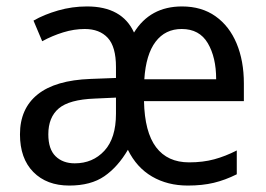

<svg xmlns="http://www.w3.org/2000/svg" viewBox="-20 -566 825 596"><path d="M545 -546Q606 -546 649 -515.5Q692 -485 714.5 -431Q737 -377 737 -307V-252H427Q429 -156 464.5 -109Q500 -62 567 -62Q610 -62 645 -71.5Q680 -81 715 -99V-25Q679 -7 643.5 1.5Q608 10 563 10Q500 10 452 -18Q404 -46 377 -101Q346 -48 304 -19Q262 10 195 10Q125 10 83.5 -32Q42 -74 42 -149Q42 -229 97 -273Q152 -317 261 -321L340 -324V-358Q340 -421 314.5 -448.5Q289 -476 243 -476Q210 -476 176 -465.5Q142 -455 111 -438L84 -502Q117 -521 160.5 -533.5Q204 -546 250 -546Q359 -546 396 -465Q446 -546 545 -546ZM544 -476Q493 -476 463 -436.5Q433 -397 428 -320H651Q651 -388 625 -432Q599 -476 544 -476ZM274 -260Q195 -257 162.5 -229.5Q130 -202 130 -149Q130 -103 152.5 -81Q175 -59 212 -59Q268 -59 304 -98Q340 -137 340 -213V-263Z"/></svg>

Font: Noto Sans Tamil SemiCondensed
Style: Regular
Weight: 400
Width: 4
Designer: Jelle Bosma - Monotype Design Team
Foundry: Monotype Imaging Inc.
Version: Version 2.004; ttfautohint (v1.8.4.7-5d5b)